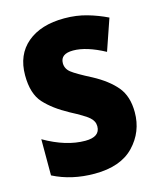

<svg xmlns="http://www.w3.org/2000/svg" viewBox="-111 -803 738 892"><g transform="rotate(-15 258.5 -357.0)"><path d="M339 -425Q269 -461 246 -479Q223 -497 223 -524Q223 -569 284 -569Q348 -569 435 -522L487 -673Q442 -695 391.5 -709.5Q341 -724 283 -724Q170 -724 104.5 -669Q39 -614 39 -515Q39 -426 80.5 -380.5Q122 -335 194 -296Q259 -262 280.5 -243.5Q302 -225 302 -200Q302 -149 231 -149Q139 -149 35 -209V-35Q123 10 234 10Q359 10 423 -57Q487 -124 487 -218Q487 -295 448.5 -341Q410 -387 339 -425Z"/></g></svg>

Font: Noto Sans UI SemiCondensed Black
Style: Regular
Weight: 900
Width: 4
Designer: Monotype Design Team
Foundry: Monotype Imaging Inc.
Version: 1.001